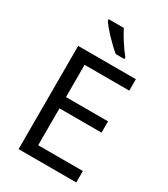

<svg xmlns="http://www.w3.org/2000/svg" viewBox="-226 -1047 1008 1150"><g transform="rotate(30 278.0 -472.0)"><path d="M280 -944H175V-934C198 -897 271 -820 317 -784H376V-796C345 -833 302 -899 280 -944ZM496 0V-79H187V-334H478V-412H187V-635H496V-714H97V0Z"/></g></svg>

Font: Noto Sans Nandinagari
Style: Regular
Weight: 400
Designer: Ek Type
Foundry: Ek Type
Version: Version 1.002